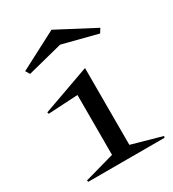

<svg xmlns="http://www.w3.org/2000/svg" viewBox="-162 -743 753 834"><g transform="rotate(-30 215.0 -326.0)"><path d="M269 -49.8 418.9 -7.8 417 0H34.2L32.2 -7.8L182.1 -49.8V-350.1L33.2 -341.8L30.8 -350.1L269 -435.1ZM37.1 -553.2 226.1 -651.9 414.1 -553.2 400.9 -532.2 226.1 -577.1 49.8 -532.2Z"/></g></svg>

Font: Halibut Exp
Style: Regular
Weight: 400
Width: 7
Designer: Matteo Maggi
Foundry: Collletttivo
Version: Version 3.080 | FøM Fix